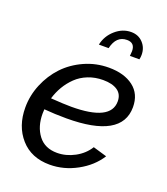

<svg xmlns="http://www.w3.org/2000/svg" viewBox="-136 -825 811 931"><g transform="rotate(20 269.5 -360.0)"><path d="M375 -687Q319.8 -687 304.2 -619.1H253.9Q263.7 -666 300.3 -698Q336.9 -730 380.9 -730Q418.5 -730 442.1 -704.8Q465.8 -679.7 465.8 -643.1Q465.8 -630.9 462.9 -619.1H414.1Q416 -636.7 416 -644Q416 -687 375 -687ZM228 -229Q168 -229 112.8 -233.9Q111.8 -226.1 111.8 -210.9Q111.8 -144.5 145.3 -100.3Q178.7 -56.2 242.2 -56.2Q288.6 -56.2 332.5 -79.8Q376.5 -103.5 400.9 -143.1L472.2 -122.1Q435.1 -63.5 367.9 -26.9Q300.8 9.8 228 9.8Q132.8 9.8 77.9 -52.5Q22.9 -114.7 22.9 -210.9Q22.9 -272.9 47.1 -331.3Q71.3 -389.6 112.8 -433.6Q154.3 -477.5 213.4 -504.2Q272.5 -530.8 338.9 -530.8Q418 -530.8 465.6 -494.4Q513.2 -458 513.2 -390.1Q513.2 -229 228 -229ZM333 -464.8Q291.5 -464.8 255.9 -450.7Q220.2 -436.5 195.1 -412.1Q169.9 -387.7 152.6 -358.4Q135.3 -329.1 125 -294.9Q191.9 -290 231 -290Q434.1 -290 434.1 -391.1Q434.1 -428.2 407.2 -446.5Q380.4 -464.8 333 -464.8Z"/></g></svg>

Font: Rawline Medium
Style: Italic
Weight: 500
Italic angle: -12°
Designer: Matt McInerney, Pablo Impallari, Rodrigo Fuenzalida
Foundry: Matt McInerney, Pablo Impallari, Rodrigo Fuenzalida
Version: Version 4.020;PS 004.020;hotconv 1.0.88;makeotf.lib2.5.64775